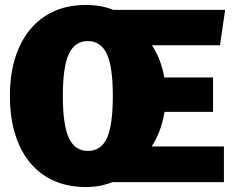

<svg xmlns="http://www.w3.org/2000/svg" viewBox="-20 -736 950 776"><path d="M593 -144H885V0H434Q386 20 327 20Q232 20 163 -24Q94 -68 57 -151Q20 -234 20 -349Q20 -461 57 -544Q94 -627 163 -671.5Q232 -716 327 -716Q389 -716 438 -696H890L869 -553H594Q631 -497 644 -423H841V-284H645Q632 -204 593 -144ZM436 -349Q436 -467 411.5 -518.5Q387 -570 335 -570Q283 -570 258.5 -518.5Q234 -467 234 -349Q234 -230 258.5 -178Q283 -126 335 -126Q388 -126 412 -177.5Q436 -229 436 -349Z"/></svg>

Font: FiraGO Heavy
Style: Regular
Weight: 900
Designer: bBox Type
Foundry: bBox Type GmbH
Version: Version 1.001